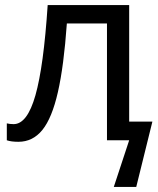

<svg xmlns="http://www.w3.org/2000/svg" viewBox="-20 -556 627 761"><path d="M492 -74H584L520 185H431L492 0H404V-463H245Q233 -294 209.5 -191Q186 -88 148 -41Q110 6 53 6Q24 6 7 0V-67Q19 -64 34 -64Q88 -64 120.5 -178.5Q153 -293 169 -536H492Z"/></svg>

Font: RS Noto Sans
Style: Regular
Weight: 400
Designer: Monotype Design Team
Foundry: Monotype Imaging Inc.
Version: Version 3.10